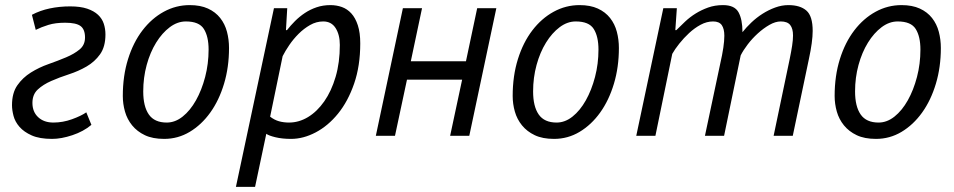

<svg xmlns="http://www.w3.org/2000/svg" viewBox="-20 -532 3737 752"><path d="M27 -120Q27 -168 48 -198Q69 -228 101 -248Q133 -268 170 -281Q207 -294 239 -307.5Q271 -321 292 -338.5Q313 -356 313 -385Q313 -417 295.5 -430Q278 -443 235 -443Q197 -443 169.5 -434.5Q142 -426 120 -415L105 -474Q137 -491 175 -499Q213 -507 255 -507Q295 -507 321.5 -498Q348 -489 364 -474Q380 -459 386.5 -439Q393 -419 393 -397Q393 -349 372 -319.5Q351 -290 319 -271.5Q287 -253 250 -241Q213 -229 181 -215Q149 -201 128 -181.5Q107 -162 107 -129Q107 -94 129.5 -73Q152 -52 189 -52Q226 -52 262 -65Q298 -78 318 -92L338 -43Q307 -17 263.5 -2.5Q220 12 184 12Q135 12 104.5 -1.5Q74 -15 56.5 -35Q39 -55 33 -78Q27 -101 27 -120Z M461 -156Q461 -235 481.5 -300.5Q502 -366 538 -413Q574 -460 621.5 -486Q669 -512 723 -512Q765 -512 794.5 -498.5Q824 -485 842.5 -461.5Q861 -438 869 -407.5Q877 -377 877 -344Q877 -269 857.5 -204Q838 -139 803.5 -91Q769 -43 723 -15.5Q677 12 623 12Q578 12 547.5 -2.5Q517 -17 497.5 -41Q478 -65 469.5 -95Q461 -125 461 -156ZM541 -174Q541 -115 563 -83.5Q585 -52 633 -52Q666 -52 695.5 -75.5Q725 -99 747.5 -139Q770 -179 783.5 -230.5Q797 -282 797 -338Q797 -389 778.5 -418.5Q760 -448 708 -448Q675 -448 645 -425.5Q615 -403 591.5 -365Q568 -327 554.5 -277.5Q541 -228 541 -174Z M1053 -500H1105L1100 -414H1104Q1118 -432 1135.5 -449.5Q1153 -467 1174 -481Q1195 -495 1220 -503.5Q1245 -512 1274 -512Q1298 -512 1319 -504.5Q1340 -497 1356 -479.5Q1372 -462 1381.5 -433Q1391 -404 1391 -362Q1391 -274 1367 -204.5Q1343 -135 1304 -87Q1265 -39 1216.5 -13.5Q1168 12 1120 12Q1085 12 1058.5 5.5Q1032 -1 1023 -8L979 200H904ZM1246 -448Q1219 -448 1194.5 -434Q1170 -420 1149.5 -399.5Q1129 -379 1113 -355.5Q1097 -332 1087 -312L1038 -75Q1055 -62 1073 -57Q1091 -52 1112 -52Q1151 -52 1186.5 -73.5Q1222 -95 1250 -135Q1278 -175 1294.5 -231Q1311 -287 1311 -356Q1311 -396 1294.5 -422Q1278 -448 1246 -448Z M1790 -220H1574L1527 0H1452L1558 -500H1633L1589 -292H1805L1849 -500H1924L1818 0H1743Z M1988 -156Q1988 -235 2008.5 -300.5Q2029 -366 2065 -413Q2101 -460 2148.5 -486Q2196 -512 2250 -512Q2292 -512 2321.5 -498.5Q2351 -485 2369.5 -461.5Q2388 -438 2396 -407.5Q2404 -377 2404 -344Q2404 -269 2384.5 -204Q2365 -139 2330.5 -91Q2296 -43 2250 -15.5Q2204 12 2150 12Q2105 12 2074.5 -2.5Q2044 -17 2024.5 -41Q2005 -65 1996.5 -95Q1988 -125 1988 -156ZM2068 -174Q2068 -115 2090 -83.5Q2112 -52 2160 -52Q2193 -52 2222.5 -75.5Q2252 -99 2274.5 -139Q2297 -179 2310.5 -230.5Q2324 -282 2324 -338Q2324 -389 2305.5 -418.5Q2287 -448 2235 -448Q2202 -448 2172 -425.5Q2142 -403 2118.5 -365Q2095 -327 2081.5 -277.5Q2068 -228 2068 -174Z M2741 0 2801 -283Q2809 -318 2813 -345Q2817 -372 2817 -392Q2817 -419 2807 -433.5Q2797 -448 2773 -448Q2748 -448 2724 -435Q2700 -422 2679 -402.5Q2658 -383 2640.5 -361Q2623 -339 2613 -321L2547 0H2472L2578 -500H2631L2625 -414H2629Q2645 -430 2663.5 -447.5Q2682 -465 2704.5 -479Q2727 -493 2753.5 -502.5Q2780 -512 2812 -512Q2857 -512 2872.5 -484Q2888 -456 2888 -406Q2903 -425 2923 -444Q2943 -463 2966.5 -478Q2990 -493 3016 -502.5Q3042 -512 3068 -512Q3114 -512 3138.5 -490.5Q3163 -469 3163 -411Q3163 -369 3148 -300L3085 0H3010L3073 -301Q3079 -330 3082.5 -353Q3086 -376 3086 -393Q3086 -420 3075 -434Q3064 -448 3038 -448Q3017 -448 2993.5 -434.5Q2970 -421 2948 -401Q2926 -381 2908.5 -358Q2891 -335 2881 -315L2816 0Z M3249 -156Q3249 -235 3269.5 -300.5Q3290 -366 3326 -413Q3362 -460 3409.5 -486Q3457 -512 3511 -512Q3553 -512 3582.5 -498.5Q3612 -485 3630.5 -461.5Q3649 -438 3657 -407.5Q3665 -377 3665 -344Q3665 -269 3645.5 -204Q3626 -139 3591.5 -91Q3557 -43 3511 -15.5Q3465 12 3411 12Q3366 12 3335.5 -2.5Q3305 -17 3285.5 -41Q3266 -65 3257.5 -95Q3249 -125 3249 -156ZM3329 -174Q3329 -115 3351 -83.5Q3373 -52 3421 -52Q3454 -52 3483.5 -75.5Q3513 -99 3535.5 -139Q3558 -179 3571.5 -230.5Q3585 -282 3585 -338Q3585 -389 3566.5 -418.5Q3548 -448 3496 -448Q3463 -448 3433 -425.5Q3403 -403 3379.5 -365Q3356 -327 3342.5 -277.5Q3329 -228 3329 -174Z"/></svg>

Font: PT Sans
Style: Italic
Weight: 400
Italic angle: -12°
Designer: A.Korolkova, O.Umpeleva, V.Yefimov
Foundry: ParaType Ltd
Version: Version 2.003W OFL